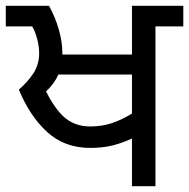

<svg xmlns="http://www.w3.org/2000/svg" viewBox="-27 -642 652 662"><path d="M428 0V-180L429 -165Q395 -149 361 -140.5Q327 -132 284 -132Q196 -132 136 -186.5Q76 -241 38 -333Q68 -359 88 -389Q108 -419 108 -459Q108 -481 101.5 -506.5Q95 -532 84 -551H-7V-622H142Q164 -582 176 -539.5Q188 -497 188 -460Q188 -407 167.5 -371.5Q147 -336 114 -313L118 -357Q150 -282 188 -244Q226 -206 284 -206Q325 -206 359 -217.5Q393 -229 429 -251L428 -239V-622H605V-551H509V0ZM118 -385V-454H465V-385Z"/></svg>

Font: gurmukhi25
Style: Book
Weight: 400
Designer: Jelle Bosma - Monotype Design Team
Foundry: Monotype Imaging Inc.
Version: Version 2.003